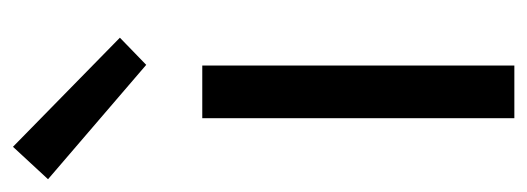

<svg xmlns="http://www.w3.org/2000/svg" viewBox="-294 -540 821 299"><g transform="rotate(-90 116.5 -390.5)"><path d="M81.9 0V-486H164V0ZM165 -573.3 -13.1 -726.2 37.4 -780.8 207.3 -614.3Z"/></g></svg>

Font: Source Sans 3 Variable
Style: Regular
Weight: 200
Designer: Paul D. Hunt
Foundry: Adobe Systems Incorporated
Version: Version 3.026